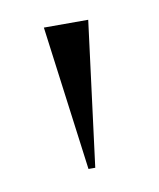

<svg xmlns="http://www.w3.org/2000/svg" viewBox="-42 -744 254 307"><g transform="rotate(-10 84.5 -590.5)"><path d="M79 -473 48 -708H120L90 -473Z"/></g></svg>

Font: Kalnia
Style: Regular
Weight: 400
Designer: Frida Medrano
Foundry: Frida Medrano
Version: Version 1.105